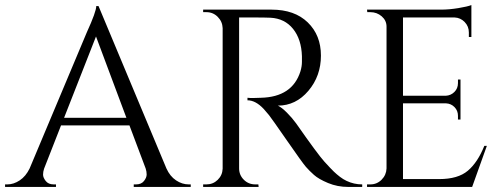

<svg xmlns="http://www.w3.org/2000/svg" viewBox="-30 -738 1986 758"><path d="M715 -10H723V0H498V-10H507Q528 -10 538.5 -23.5Q549 -37 549 -49Q549 -61 545 -73L481 -243H211L144 -72Q140 -60 140 -48.5Q140 -37 150.5 -23.5Q161 -10 182 -10H191V0H-10V-10H-1Q24 -10 48 -26Q72 -42 87 -73L313 -611Q350 -692 350 -714H359L627 -73Q641 -42 665 -26Q689 -10 715 -10ZM223 -273H469L349 -594Z M978 -669H914V-73Q914 -47 932.5 -28.5Q951 -10 978 -10H990L991 0H772V-10H785Q811 -10 829.5 -28Q848 -46 849 -72V-627Q848 -653 829.5 -671.5Q811 -690 785 -690H772V-700H1042Q1133 -700 1185 -649.5Q1237 -599 1237 -518.5Q1237 -438 1187.5 -379.5Q1138 -321 1067 -321Q1082 -314 1102.5 -293.5Q1123 -273 1139 -251Q1225 -128 1251 -99.5Q1277 -71 1288 -60.5Q1299 -50 1312 -40Q1325 -30 1338 -24Q1367 -10 1400 -10V0H1345Q1302 0 1265 -15.5Q1228 -31 1209.5 -47.5Q1191 -64 1177.5 -79.5Q1164 -95 1103 -183Q1042 -271 1032 -283.5Q1022 -296 1011 -308Q979 -342 947 -342V-352Q955 -351 968 -351Q981 -351 1000 -352Q1124 -355 1156 -456Q1162 -476 1162 -493.5Q1162 -511 1162 -516Q1160 -583 1127 -624Q1094 -665 1038 -668Q1014 -669 978 -669Z M1432 -10Q1458 -10 1476.5 -28.5Q1495 -47 1496 -73V-633Q1496 -657 1477 -673.5Q1458 -690 1432 -690H1420L1419 -700H1712Q1743 -700 1779.5 -706Q1816 -712 1831 -718V-592H1821V-610Q1821 -634 1804.5 -651Q1788 -668 1765 -669H1561V-360H1730Q1750 -361 1764 -375Q1778 -389 1778 -410V-424H1788V-266H1778V-281Q1778 -301 1764.5 -315Q1751 -329 1731 -330H1561V-31H1704Q1778 -31 1817 -64Q1856 -97 1882 -162H1892L1834 0H1419V-10Z"/></svg>

Font: Cinzel Decorative
Style: Regular
Weight: 400
Designer: Natanael Gama
Version: Version 1.002;PS 001.002;hotconv 1.0.56;makeotf.lib2.0.21325